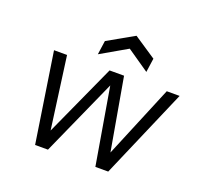

<svg xmlns="http://www.w3.org/2000/svg" viewBox="-123 -855 1053 997"><g transform="rotate(20 403.0 -356.5)"><path d="M167 0 91 -496H163L217 -98L398 -496H478L548 -97L714 -496H785L571 0H500L428 -424L238 0ZM312 -554 323 -631 468 -713 591 -631 580 -554 458 -638Z"/></g></svg>

Font: Host Grotesk Light
Style: Italic
Weight: 300
Italic angle: -8°
Designer: Doğukan Karapınar based on Poppins by Indian Type Foundry, Jonny Pinhorn
Foundry: Element Type
Version: Version 1.001; ttfautohint (v1.8.4.7-5d5b)